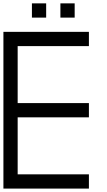

<svg xmlns="http://www.w3.org/2000/svg" viewBox="-20 -1103 623 1123"><path d="M0 0V-916.7H500V-833.3H83.3V-500H500V-416.7H83.3V-83.3H500V0ZM250 -1000H166.7V-1083.3H250ZM416.7 -1000H333.3V-1083.3H416.7Z"/></svg>

Font: Galmuri11 Regular
Style: Regular
Weight: 400
Designer: Minseo Lee (Quiple)
Version: Version 2.356;hotconv 1.1.0;makeotfexe 2.6.0 DEVELOPMENT